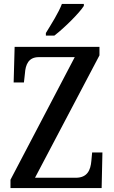

<svg xmlns="http://www.w3.org/2000/svg" viewBox="-20 -951 575 971"><path d="M212 -784V-771H255C307 -811 382 -886 404 -921V-931H293C276 -886 240 -830 212 -784ZM33 0H494L498 -180H446L442 -137C438 -91 422 -52 363 -52H157L483 -671V-714H54L49 -534H101L106 -579C109 -624 124 -662 176 -662H358L33 -42Z"/></svg>

Font: Noto Serif Condensed Medium
Style: Regular
Weight: 500
Width: 3
Designer: Monotype Design Team
Foundry: Monotype Imaging Inc.
Version: Version 2.015